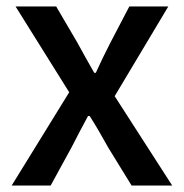

<svg xmlns="http://www.w3.org/2000/svg" viewBox="-20 -571 566 591"><path d="M16 0H136L200 -117C217 -150 234 -183 251 -214H256C276 -183 295 -149 313 -117L385 0H510L333 -275L498 -551H378L320 -440C304 -409 289 -378 275 -347H270C252 -378 235 -409 218 -440L153 -551H28L193 -287Z"/></svg>

Font: ChiuKong Gothic CL Medium
Style: Regular
Weight: 500
Designer: Ryoko NISHIZUKA 西塚涼子 (kana, bopomofo & ideographs); Paul D. Hunt (Latin, Greek & Cyrillic); Sandoll Communications 산돌커뮤니
Foundry: Adobe
Version: Version 1.300